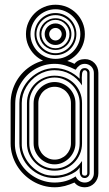

<svg xmlns="http://www.w3.org/2000/svg" viewBox="-20 -792 461 812"><path d="M210.9 0Q186.3 0 162.8 -6.7Q139.4 -13.4 118.8 -25.6Q98.1 -37.8 80.8 -54.9Q63.5 -72 51.1 -92.7Q38.8 -113.3 31.9 -136.8Q24.9 -160.4 24.9 -185.8V-356Q24.9 -381.6 31.5 -405.4Q38.1 -429.2 50.2 -450Q62.3 -470.7 79.2 -487.7Q96.2 -504.6 116.9 -516.7Q137.7 -528.8 161.4 -535.4Q185.1 -542 210.9 -542Q232.2 -542 254.2 -536.9Q276.1 -531.7 294.9 -522Q303.2 -532.5 314.3 -537.2Q325.4 -542 339.1 -542Q351.6 -542 361.9 -537.5Q372.3 -533 379.9 -525Q387.5 -517.1 391.7 -506.5Q396 -495.8 396 -483.9V-59.1Q396 -46.6 391.5 -35.9Q387 -25.1 379.2 -17.1Q371.3 -9 361.1 -4.5Q350.8 0 339.1 0Q325.4 0 314.3 -4.8Q303.2 -9.5 294.9 -20Q284.2 -15.6 274.2 -11.8Q264.2 -8.1 254.2 -5.5Q244.1 -2.9 233.5 -1.5Q222.9 0 210.9 0ZM377 -483.9Q377 -491.7 374 -498.7Q371.1 -505.6 366 -510.7Q360.8 -515.9 353.9 -518.9Q346.9 -522 339.1 -522Q325.4 -522 316.2 -515.1Q306.9 -508.3 300 -497.1Q288.3 -502.7 278 -507.2Q267.6 -511.7 257.1 -515Q246.6 -518.3 235.4 -520.1Q224.1 -522 210.9 -522Q187.7 -522 166.4 -515.9Q145 -509.8 126.6 -498.7Q108.2 -487.5 93.1 -472Q78.1 -456.5 67.3 -438Q56.4 -419.4 50.5 -398.4Q44.7 -377.4 44.4 -355.2L43 -185.8Q42.7 -162.8 49 -141.7Q55.2 -120.6 66.3 -102.2Q77.4 -83.7 93 -68.6Q108.6 -53.5 127.4 -42.7Q146.2 -32 167.4 -26Q188.5 -20 210.9 -20Q235.1 -20 257.3 -26.2Q279.5 -32.5 300 -45.9Q305.2 -33.9 315.3 -27Q325.4 -20 339.1 -20Q347.4 -20 354.4 -23.2Q361.3 -26.4 366.3 -31.7Q371.3 -37.1 374.1 -44.2Q377 -51.3 377 -59.1ZM210.9 -39.1Q180.7 -39.1 153.7 -50.4Q126.7 -61.8 106.3 -81.5Q85.9 -101.3 74 -128.2Q62 -155 62 -185.8V-356Q62 -386.7 74.6 -413.7Q87.2 -440.7 108 -460.7Q128.9 -480.7 155.6 -492.3Q182.4 -503.9 210.9 -503.9Q240.5 -503.9 268.2 -492.1Q295.9 -480.2 316.9 -459Q316.9 -465.8 316.7 -473.6Q316.4 -481.4 318.1 -488.2Q319.8 -494.9 324.6 -499.4Q329.3 -503.9 339.1 -503.9Q347.4 -503.9 353.1 -498.2Q358.9 -492.4 358.9 -483.9V-59.1Q358.9 -55.4 357.2 -51.8Q355.5 -48.1 352.8 -45.3Q350.1 -42.5 346.4 -40.8Q342.8 -39.1 339.1 -39.1Q329.6 -39.1 325 -43.8Q320.3 -48.6 318.5 -55.5Q316.7 -62.5 316.8 -70.3Q316.9 -78.1 316.9 -84Q310.5 -73 297.7 -64.7Q284.9 -56.4 269.7 -50.7Q254.4 -44.9 238.6 -42Q222.9 -39.1 210.9 -39.1ZM72 -185.8Q71.3 -166 77.8 -146.6Q84.2 -127.2 95.9 -110.2Q107.7 -93.3 123.4 -80Q139.2 -66.7 157 -59.1Q169.9 -53 183.2 -51Q196.5 -49.1 210.9 -49.1Q248 -49.1 277 -64.9Q305.9 -80.8 326.9 -111.1V-59.1Q326.9 -53.7 330.7 -51.4Q334.5 -49.1 339.1 -49.1Q343.5 -49.1 346.3 -51.8Q349.1 -54.4 349.1 -59.1V-483.9Q349.1 -487.8 345.9 -491.5Q342.8 -495.1 339.1 -495.1Q336.7 -495.1 334.2 -494.1Q331.8 -493.2 331.1 -491Q328.1 -488.3 327 -480.3Q325.9 -472.4 325.9 -462.9Q325.9 -453.4 326.4 -444.5Q326.9 -435.5 326.9 -430.9Q307.4 -461.2 277.3 -478.1Q247.3 -495.1 210.9 -495.1Q191.9 -495.1 174.2 -489.9Q156.5 -484.6 141.1 -475.1Q125.7 -465.6 113 -452.5Q100.3 -439.5 91.2 -424.1Q82 -408.7 77 -391.4Q72 -374 72 -356ZM94 -356Q94 -380.4 103.3 -401.5Q112.5 -422.6 128.4 -438.2Q144.3 -453.9 165.6 -462.9Q187 -471.9 210.9 -471.9Q235.8 -471.9 257 -463.1Q278.1 -454.3 293.7 -438.7Q309.3 -423.1 318.1 -402Q326.9 -380.9 326.9 -356V-186Q326.9 -161.6 317.9 -140.5Q308.8 -119.4 293.2 -103.8Q277.6 -88.1 256.5 -79.1Q235.4 -70.1 210.9 -70.1Q187 -70.1 165.6 -79.1Q144.3 -88.1 128.4 -103.8Q112.5 -119.4 103.3 -140.5Q94 -161.6 94 -186ZM104 -186Q104 -163.6 112.3 -144Q120.6 -124.5 135 -110.1Q149.4 -95.7 168.9 -87.4Q188.5 -79.1 210.9 -79.1Q233.4 -79.1 252.8 -87.5Q272.2 -95.9 286.5 -110.5Q300.8 -125 308.8 -144.4Q316.9 -163.8 316.9 -186V-356Q316.9 -377.7 308.6 -397.3Q300.3 -417 286 -431.8Q271.7 -446.5 252.4 -455.3Q233.2 -464.1 210.9 -464.1Q189 -464.1 169.4 -455.6Q149.9 -447 135.4 -432.3Q120.8 -417.5 112.4 -397.8Q104 -378.2 104 -356ZM122.1 -356Q122.1 -374 129.3 -390.1Q136.5 -406.2 148.6 -418.5Q160.6 -430.7 176.8 -437.9Q192.9 -445.1 210.9 -445.1Q229.2 -445.1 245.4 -437.9Q261.5 -430.7 273.4 -418.5Q285.4 -406.2 292.2 -390.1Q299.1 -374 299.1 -356V-186Q299.1 -168.5 292.1 -152.2Q285.2 -136 273.1 -123.8Q261 -111.6 245 -104.2Q229 -96.9 210.9 -96.9Q192.9 -96.9 176.8 -104.1Q160.6 -111.3 148.6 -123.5Q136.5 -135.7 129.3 -151.9Q122.1 -168 122.1 -186ZM142.1 -186Q142.1 -171.6 147.6 -159.1Q153.1 -146.5 162.4 -137.2Q171.6 -127.9 184.2 -122.4Q196.8 -116.9 210.9 -116.9Q225.1 -116.9 237.8 -122.4Q250.5 -127.9 259.8 -137.2Q269 -146.5 274.5 -159.1Q280 -171.6 280 -186V-356Q280 -370.1 274.5 -382.8Q269 -395.5 259.8 -404.8Q250.5 -414.1 237.8 -419.6Q225.1 -425 210.9 -425Q196.8 -425 184.2 -419.6Q171.6 -414.1 162.4 -404.8Q153.1 -395.5 147.6 -382.8Q142.1 -370.1 142.1 -356ZM214.8 -772Q240.7 -772 263.3 -762.3Q285.9 -752.7 302.7 -735.8Q319.6 -719 329.2 -696.4Q338.9 -673.8 338.9 -647.9Q338.9 -622.1 329.2 -599.5Q319.6 -576.9 302.7 -560.1Q285.9 -543.2 263.3 -533.6Q240.7 -523.9 214.8 -523.9Q189 -523.9 166.3 -533.6Q143.6 -543.2 126.6 -560.1Q109.6 -576.9 99.7 -599.5Q89.8 -622.1 89.8 -647.9Q89.8 -673.8 99.7 -696.4Q109.6 -719 126.6 -735.8Q143.6 -752.7 166.3 -762.3Q189 -772 214.8 -772ZM214.8 -752.9Q193.1 -752.9 173.8 -744.5Q154.5 -736.1 140.1 -721.8Q125.7 -707.5 117.3 -688.4Q108.9 -669.2 108.9 -647.9Q108.9 -626.2 117.3 -607.1Q125.7 -587.9 140.1 -573.6Q154.5 -559.3 173.8 -551.1Q193.1 -543 214.8 -543Q236.3 -543 255.4 -551.1Q274.4 -559.3 288.7 -573.6Q303 -587.9 311.4 -607.1Q319.8 -626.2 319.8 -647.9Q319.8 -669.2 311.4 -688.4Q303 -707.5 288.7 -721.8Q274.4 -736.1 255.4 -744.5Q236.3 -752.9 214.8 -752.9ZM214.8 -736.8Q233.2 -736.8 249.3 -729.9Q265.4 -722.9 277.3 -710.8Q289.3 -698.7 296.1 -682.5Q303 -666.3 303 -647.9Q303 -629.2 296.1 -612.9Q289.3 -596.7 277.3 -584.6Q265.4 -572.5 249.3 -565.7Q233.2 -558.8 214.8 -558.8Q196 -558.8 179.9 -565.7Q163.8 -572.5 151.7 -584.6Q139.6 -596.7 132.8 -612.9Q126 -629.2 126 -647.9Q126 -666.3 132.8 -682.5Q139.6 -698.7 151.7 -710.8Q163.8 -722.9 179.9 -729.9Q196 -736.8 214.8 -736.8ZM214.8 -728Q198.2 -728 183.6 -721.7Q168.9 -715.3 158 -704.5Q147 -693.6 140.5 -679Q134 -664.3 134 -647.9Q134 -631.3 140.5 -616.7Q147 -602.1 158 -590.9Q168.9 -579.8 183.6 -573.4Q198.2 -566.9 214.8 -566.9Q231 -566.9 245.5 -573.4Q260 -579.8 271 -590.9Q282 -602.1 288.5 -616.7Q294.9 -631.3 294.9 -647.9Q294.9 -664.3 288.5 -679Q282 -693.6 271 -704.5Q260 -715.3 245.5 -721.7Q231 -728 214.8 -728ZM214.8 -714.8Q228.8 -714.8 241 -709.6Q253.2 -704.3 262.3 -695.2Q271.5 -686 276.7 -674Q282 -661.9 282 -647.9Q282 -633.5 276.7 -621.3Q271.5 -609.1 262.3 -600.1Q253.2 -591.1 241 -585.9Q228.8 -580.8 214.8 -580.8Q200.7 -580.8 188.2 -585.9Q175.8 -591.1 166.6 -600.1Q157.5 -609.1 152.2 -621.3Q147 -633.5 147 -647.9Q147 -661.9 152.2 -674Q157.5 -686 166.6 -695.2Q175.8 -704.3 188.2 -709.6Q200.7 -714.8 214.8 -714.8ZM214.8 -708Q202.4 -708 191.5 -703.1Q180.7 -698.2 172.6 -689.9Q164.6 -681.6 159.8 -670.8Q155 -659.9 155 -647.9Q155 -635.5 159.8 -624.6Q164.6 -613.8 172.6 -605.6Q180.7 -597.4 191.5 -592.7Q202.4 -587.9 214.8 -587.9Q226.8 -587.9 237.5 -592.7Q248.3 -597.4 256.3 -605.6Q264.4 -613.8 269.2 -624.6Q273.9 -635.5 273.9 -647.9Q273.9 -659.9 269.2 -670.8Q264.4 -681.6 256.3 -689.9Q248.3 -698.2 237.5 -703.1Q226.8 -708 214.8 -708ZM214.8 -692.9Q224.4 -692.9 232.5 -689.3Q240.7 -685.8 246.8 -679.7Q252.9 -673.6 256.5 -665.4Q260 -657.2 260 -647.9Q260 -638.2 256.5 -629.8Q252.9 -621.3 246.8 -615.1Q240.7 -608.9 232.5 -605.3Q224.4 -601.8 214.8 -601.8Q205.1 -601.8 196.8 -605.3Q188.5 -608.9 182.3 -615.1Q176 -621.3 172.5 -629.8Q168.9 -638.2 168.9 -647.9Q168.9 -657.2 172.5 -665.4Q176 -673.6 182.3 -679.7Q188.5 -685.8 196.8 -689.3Q205.1 -692.9 214.8 -692.9ZM214.8 -673.8Q209.2 -673.8 204.3 -671.8Q199.5 -669.7 195.8 -666.1Q192.1 -662.6 190.1 -657.8Q188 -653.1 188 -647.9Q188 -642.6 190.1 -637.7Q192.1 -632.8 195.8 -629Q199.5 -625.2 204.3 -623Q209.2 -620.8 214.8 -620.8Q220.2 -620.8 225 -623Q229.7 -625.2 233.3 -629Q236.8 -632.8 238.9 -637.7Q241 -642.6 241 -647.9Q241 -653.1 238.9 -657.8Q236.8 -662.6 233.3 -666.1Q229.7 -669.7 225 -671.8Q220.2 -673.8 214.8 -673.8Z"/></svg>

Font: TafelwerkOT
Style: Regular
Weight: 400
Designer: Peter Wiegel
Foundry: Peter Wiegel, based on an original design named Oxford by Christine Lord, 1969
Version: Version 1.000